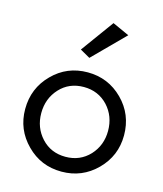

<svg xmlns="http://www.w3.org/2000/svg" viewBox="-113 -1153 788 927"><g transform="rotate(15 281.0 -690.0)"><path d="M281.2 -311.5Q177.7 -311.5 106.4 -383.8Q34.2 -456.1 34.2 -558.6Q34.2 -663.1 106.4 -735.4Q177.7 -807.6 281.2 -807.6Q383.8 -807.6 456.1 -735.4Q528.3 -663.1 528.3 -558.6Q528.3 -456.1 456.1 -383.8Q383.8 -311.5 281.2 -311.5ZM281.2 -734.4Q208 -734.4 161.1 -683.6Q114.3 -632.8 114.3 -559.6Q114.3 -487.3 161.1 -436.5Q208 -385.7 281.2 -385.7Q353.5 -385.7 401.4 -436.5Q448.2 -487.3 448.2 -559.6Q448.2 -632.8 401.4 -683.6Q353.5 -734.4 281.2 -734.4ZM338.9 -1069.3Q360.4 -1059.6 422.9 -1031.2Q384.8 -992.2 269.5 -877Q257.8 -883.8 219.7 -905.3Q250 -946.3 338.9 -1069.3Z"/></g></svg>

Font: Das Gitter
Style: Book
Weight: 400
Version: Version 006.000